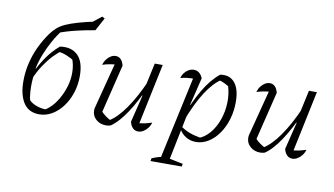

<svg xmlns="http://www.w3.org/2000/svg" viewBox="-89 -953 2356 1354"><g transform="rotate(10 1089.5 -276.0)"><path d="M223 8Q147 8 110 -49Q73 -106 73 -204Q73 -269 87.5 -331Q102 -393 128.5 -450Q155 -507 194 -562Q214 -589 236.5 -609Q259 -629 293 -644.5Q327 -660 380 -675.5Q433 -691 515 -708L511 -645Q442 -634 372.5 -617Q303 -600 244 -577L284 -606Q249 -561 222 -512.5Q195 -464 174.5 -412.5Q154 -361 142 -307L149 -305Q139 -268 136 -238.5Q133 -209 133 -176Q133 -140 138 -105.5Q143 -71 159 -35L136 -86Q160 -59 197.5 -46Q235 -33 273 -34L216 -16Q255 -25 288.5 -55Q322 -85 347.5 -129Q373 -173 387.5 -222Q402 -271 402 -320Q402 -349 397 -375.5Q392 -402 381 -427L400 -405Q375 -421 342.5 -434.5Q310 -448 279 -451L306 -461Q277 -442 246 -409.5Q215 -377 183.5 -330Q152 -283 125 -218L110 -230Q139 -299 170 -350Q201 -401 230.5 -434.5Q260 -468 285 -488Q366 -500 412.5 -454.5Q459 -409 459 -306Q459 -242 440 -185Q421 -128 388 -84.5Q355 -41 312.5 -16.5Q270 8 223 8ZM511 -645 432 -661 542 -748 561 -738Z M743 -432 655 -72 651 -95Q670 -74 691.5 -58.5Q713 -43 732 -35H714Q770 -67 829 -151Q888 -235 942 -359L954 -332Q926 -269 898.5 -217Q871 -165 843.5 -123.5Q816 -82 788.5 -51.5Q761 -21 733 -2Q715 3 700 3Q658 3 629 -22.5Q600 -48 600 -87Q600 -100 604 -113L694 -460L719 -434Q687 -432 656.5 -427Q626 -422 600 -413Q607 -437 620.5 -454.5Q634 -472 650.5 -481.5Q667 -491 685 -491Q706 -491 721 -476Q736 -461 743 -432ZM870 -53 918 -248 913 -250 964 -486H1021L924 -24L911 -52Q940 -53 966 -58.5Q992 -64 1019 -73Q1012 -49 998 -31.5Q984 -14 966.5 -4Q949 6 931 6Q908 6 892.5 -9.5Q877 -25 870 -53Z M1345 8Q1304 8 1271 -12.5Q1238 -33 1221 -69V-87Q1284 -37 1388 -25L1356 -22Q1402 -38 1437.5 -80Q1473 -122 1493.5 -180.5Q1514 -239 1516 -304Q1518 -369 1498 -429L1521 -408Q1497 -422 1474 -434Q1451 -446 1423 -451L1447 -454Q1391 -418 1338.5 -336.5Q1286 -255 1236 -124L1219 -137Q1269 -268 1319.5 -353.5Q1370 -439 1432 -489Q1499 -500 1536.5 -455Q1574 -410 1574 -317Q1574 -251 1556 -192Q1538 -133 1506 -88Q1474 -43 1432.5 -17.5Q1391 8 1345 8ZM1054 196 1057 176Q1085 164 1105 158.5Q1125 153 1152 150L1281 176L1277 196ZM1113 196 1255 -460 1265 -429Q1234 -429 1208.5 -426.5Q1183 -424 1159 -417Q1165 -440 1178.5 -456.5Q1192 -473 1209 -482Q1226 -491 1244 -491Q1265 -491 1281.5 -478.5Q1298 -466 1308 -441L1260 -244L1266 -241L1177 196Z M1847 -432 1759 -72 1755 -95Q1774 -74 1795.5 -58.5Q1817 -43 1836 -35H1818Q1874 -67 1933 -151Q1992 -235 2046 -359L2058 -332Q2030 -269 2002.5 -217Q1975 -165 1947.5 -123.5Q1920 -82 1892.5 -51.5Q1865 -21 1837 -2Q1819 3 1804 3Q1762 3 1733 -22.5Q1704 -48 1704 -87Q1704 -100 1708 -113L1798 -460L1823 -434Q1791 -432 1760.5 -427Q1730 -422 1704 -413Q1711 -437 1724.5 -454.5Q1738 -472 1754.5 -481.5Q1771 -491 1789 -491Q1810 -491 1825 -476Q1840 -461 1847 -432ZM1974 -53 2022 -248 2017 -250 2068 -486H2125L2028 -24L2015 -52Q2044 -53 2070 -58.5Q2096 -64 2123 -73Q2116 -49 2102 -31.5Q2088 -14 2070.5 -4Q2053 6 2035 6Q2012 6 1996.5 -9.5Q1981 -25 1974 -53Z"/></g></svg>

Font: Piazzolla 8pt ExtraLight
Style: Italic
Weight: 250
Italic angle: -11.3°
Designer: Juan Pablo del Peral
Foundry: Huerta Tipografica
Version: Version 2.001